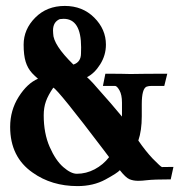

<svg xmlns="http://www.w3.org/2000/svg" viewBox="-20 -610 611 654"><path d="M244.1 23.9Q155.8 23.9 91.3 -22Q14.6 -75.2 14.6 -177.7Q14.6 -234.4 43.7 -280.3Q72.8 -326.2 109.4 -341.8Q98.1 -351.6 89.4 -360.8Q74.2 -377.4 67.4 -399.7Q60.5 -421.9 60.5 -458Q60.5 -510.3 100.1 -550Q139.6 -589.8 200.7 -589.8Q261.2 -589.8 301 -550Q340.8 -510.3 340.8 -458Q340.8 -421.9 321.3 -390.9Q301.8 -359.9 276.4 -347.2Q283.7 -340.8 296.9 -326.7Q369.6 -245.1 395.5 -212.9V-260.3Q395.5 -287.1 387 -302.2Q378.4 -317.4 371.6 -317.4H330.6L338.9 -358.9Q397.5 -358.9 424.3 -357.9Q473.1 -358.9 549.8 -358.9L539.6 -317.4H496.6Q486.8 -317.4 479.5 -314.9Q462.9 -308.1 462.9 -254.9V-213.9Q462.9 -165.5 451.2 -131.3Q475.1 -96.2 500.5 -69.3Q528.3 -41 531.7 -41L570.8 -41.5L561.5 1Q503.9 1 479.5 3.9Q463.9 5.9 450.7 5.9Q434.1 5.9 421.1 0.5Q408.2 -4.9 388.2 -30.3Q380.4 -21 339.1 1.5Q297.9 23.9 244.1 23.9ZM230 -390.1Q255.9 -398.4 255.9 -428.2L256.3 -448.7Q256.3 -545.9 196.8 -545.9Q190.4 -545.9 183.6 -544.9Q160.6 -535.2 160.6 -506.3L161.1 -496.1Q161.1 -457.5 230 -390.1ZM241.7 -18.1Q273.4 -18.1 302.5 -33.4Q331.5 -48.8 351.6 -74.7L334 -98.1Q178.2 -303.7 161.6 -311.5Q144 -286.1 136.5 -264.9Q128.9 -243.7 128.9 -217.3Q128.9 -155.8 149.2 -109.6Q169.4 -63.5 195.6 -40.8Q221.7 -18.1 241.7 -18.1Z"/></svg>

Font: Quaaykop
Style: Bold
Weight: 700
Designer: Tup Wanders
Foundry: Free font, DO NOT SELL
Version: Version 1.00;July 31, 2023;FontCreator 11.5.0.2430 64-bit